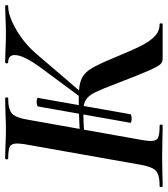

<svg xmlns="http://www.w3.org/2000/svg" viewBox="14 -694 665 762"><g transform="rotate(-90 347.0 -312.5)"><path d="M401 -173Q376 -239 363 -266Q350 -293 333.5 -304Q317 -315 287 -315Q247 -315 179 -310V-327Q263 -333 346 -333Q392 -333 416.5 -321.5Q441 -310 458 -281Q475 -252 503 -184Q531 -116 548 -83Q565 -50 585 -31Q605 -12 633 -12Q636 -12 636 -6Q636 0 633 0H495Q483 0 474.5 -8Q466 -16 449.5 -52.5Q433 -89 401 -173ZM-11 -12Q20 -12 36 -18Q52 -24 60 -39Q68 -54 74 -84L156 -547Q159 -567 159 -578Q159 -600 146.5 -606.5Q134 -613 99 -613Q96 -613 96 -619Q96 -625 99 -625L146 -624Q186 -622 211 -622Q242 -622 288 -624L338 -625Q342 -625 342 -619Q342 -613 338 -613Q294 -613 277.5 -597.5Q261 -582 254 -538L172 -77Q169 -58 169 -46Q169 -25 181.5 -18.5Q194 -12 230 -12Q234 -12 234 -6Q234 0 230 0Q196 0 177 -1L105 -2L37 -1Q19 0 -11 0Q-14 0 -14 -6Q-14 -12 -11 -12ZM343 -326 457 -480Q510 -551 510 -587Q510 -613 481 -613Q477 -613 477 -619Q477 -625 481 -625L523 -624Q563 -622 592 -622Q629 -622 667 -624L704 -625Q708 -625 708 -619Q708 -613 704 -613Q665 -613 609 -580Q553 -547 512 -498L357 -317ZM325 -500Q331 -500 336 -498.5Q341 -497 340 -495L275 -127Q275 -126 269.5 -124.5Q264 -123 257 -123Q251 -123 246 -124.5Q241 -126 241 -127L306 -495Q307 -497 312.5 -498.5Q318 -500 325 -500Z"/></g></svg>

Font: Cormorant Garamond
Style: Bold Italic
Weight: 700
Italic angle: -10°
Designer: Christian Thalmann (Catharsis Fonts)
Foundry: Catharsis Fonts
Version: Version 4.000